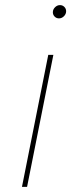

<svg xmlns="http://www.w3.org/2000/svg" viewBox="-20 -732 295 752"><path d="M169 -517H189L86 0H66ZM187 -684Q187 -695 195.5 -703.5Q204 -712 215 -712Q225 -712 232 -705Q239 -698 239 -688Q239 -677 230.5 -668.5Q222 -660 211 -660Q201 -660 194 -667Q187 -674 187 -684Z"/></svg>

Font: Montserrat Alternates Thin
Style: Italic
Weight: 250
Italic angle: -11.3°
Designer: Julieta Ulanovsky
Foundry: Julieta Ulanovsky
Version: Version 7.200